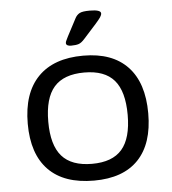

<svg xmlns="http://www.w3.org/2000/svg" viewBox="-52 -766 734 819"><g transform="rotate(-5 315.0 -356.0)"><path d="M318 6Q190 6 123.5 -62Q57 -130 57 -260Q57 -391 124 -460Q191 -529 318 -529Q442 -529 507.5 -460Q573 -391 573 -260Q573 -130 508 -62Q443 6 318 6ZM316 -66Q403 -66 444 -113.5Q485 -161 485 -261Q485 -362 444 -409.5Q403 -457 316 -457Q228 -457 186.5 -409.5Q145 -362 145 -261Q145 -161 186.5 -113.5Q228 -66 316 -66ZM271 -576Q249 -576 249 -589Q249 -594 252.5 -600.5Q256 -607 260 -616L300 -692Q307 -705 319 -711.5Q331 -718 362 -718Q410 -718 410 -702Q410 -695 404 -686Q398 -677 383 -660L329 -600Q315 -584 303 -580Q291 -576 271 -576Z"/></g></svg>

Font: Asap Semi Expanded
Style: Regular
Weight: 400
Width: 6
Designer: Pablo Cosgaya
Foundry: Omnibus-Type
Version: Version 3.001; ttfautohint (v1.8.4.7-5d5b)